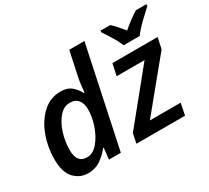

<svg xmlns="http://www.w3.org/2000/svg" viewBox="-149 -1013 1382 1269"><g transform="rotate(-30 542.5 -378.0)"><path d="M195 10Q250 10 290 -17.5Q330 -45 363 -86H367L357 0H448L609 -760H493L456 -585Q448 -551 444.5 -517.5Q441 -484 439 -464H434Q416 -499 386 -524.5Q356 -550 304 -550Q225 -550 167 -496.5Q109 -443 77.5 -358.5Q46 -274 46 -181Q46 -81 90 -35.5Q134 10 195 10ZM241 -85Q164 -85 164 -182Q164 -249 184 -311.5Q204 -374 239 -414.5Q274 -455 319 -455Q362 -455 383 -428.5Q404 -402 404 -358Q404 -298 382 -235Q360 -172 323 -128.5Q286 -85 241 -85ZM567 0 582 -73 890 -452H677L696 -541H1041L1023 -457L721 -89H956L938 0ZM819 -606H942Q966 -640 1011.5 -684Q1057 -728 1085 -753V-766H1005Q948 -730 888 -679Q869 -703 848 -726.5Q827 -750 809 -766H735V-753Q754 -724 779.5 -683.5Q805 -643 819 -606Z"/></g></svg>

Font: Noto Sans UI Medium
Style: Italic
Weight: 500
Italic angle: -12°
Designer: Monotype Design Team
Foundry: Monotype Imaging Inc.
Version: Version 1.901